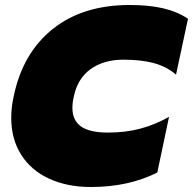

<svg xmlns="http://www.w3.org/2000/svg" viewBox="-20 -734 773 769"><path d="M25 -262Q25 -305 35 -349Q71 -522 191.5 -618Q312 -714 499 -714Q576 -714 632.5 -701Q689 -688 733 -659L685 -435Q648 -467 597 -481Q546 -495 474 -495Q396 -495 343.5 -457.5Q291 -420 276 -349Q270 -324 270 -302Q270 -252 304.5 -227.5Q339 -203 412 -203Q482 -203 541 -218.5Q600 -234 657 -266L610 -43Q495 15 344 15Q250 15 177.5 -18Q105 -51 65 -114Q25 -177 25 -262Z"/></svg>

Font: Prompt Black
Style: Italic
Weight: 900
Italic angle: -12°
Designer: Katatrad Team
Foundry: CadsonDemak
Version: Version 1.001